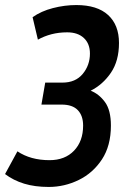

<svg xmlns="http://www.w3.org/2000/svg" viewBox="-22 -730 526 760"><path d="M-2 -41 47 -131Q99 -96 174 -96Q235 -96 271 -133.5Q307 -171 307 -233Q307 -272 286 -294Q265 -316 222 -316H142L157 -403H225Q277 -403 305.5 -437.5Q334 -472 334 -518Q334 -557 310 -579.5Q286 -602 244 -602Q211 -602 182 -594.5Q153 -587 128 -573L107 -662Q141 -686 187.5 -698Q234 -710 280 -710Q363 -710 406 -670.5Q449 -631 449 -560Q449 -489 417 -442Q385 -395 337 -371Q370 -358 393.5 -326Q417 -294 417 -233Q417 -153 381.5 -99Q346 -45 289.5 -17.5Q233 10 171 10Q116 10 73.5 -3Q31 -16 -2 -41Z"/></svg>

Font: Georama SemiCondensed SemiBold
Style: Italic
Weight: 600
Width: 4
Italic angle: -9°
Designer: Jean-Baptiste Levee
Foundry: Production Type
Version: Version 1.000